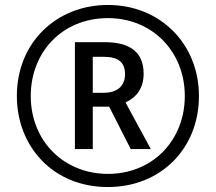

<svg xmlns="http://www.w3.org/2000/svg" viewBox="-20 -744 871 774"><path d="M415 10C627 10 782 -144 782 -357C782 -565 628 -724 415 -724C209 -724 48 -574 48 -357C48 -154 193 10 415 10ZM415 -43C239 -43 104 -174 104 -357C104 -535 232 -671 415 -671C594 -671 725 -536 725 -357C725 -179 596 -43 415 -43ZM282 -143H354V-314H420L507 -143H588L486 -331C531 -352 559 -389 559 -447C559 -533 505 -574 402 -574H282ZM399 -370H354V-515H398C457 -515 484 -493 484 -445C484 -396 451 -370 399 -370Z"/></svg>

Font: Noto Sans Gujarati Condensed
Style: Regular
Weight: 400
Width: 3
Designer: Jelle Bosma - Monotype Design Team, Universal Thirst
Foundry: Monotype Imaging Inc.
Version: Version 2.106